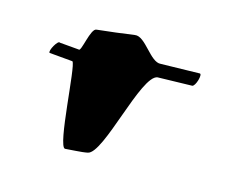

<svg xmlns="http://www.w3.org/2000/svg" viewBox="-56 -389 532 444"><g transform="rotate(15 210.5 -167.0)"><path d="M38 -224 94 -219C104 -212 112 -18 130 -19C138 -20 170 -21 183 -24C219 -30 256 -230 294 -234L376 -236C384 -236 393 -268 386 -268L293 -266C268 -263 243 -319 218 -315C198 -312 150 -306 129 -304C115 -304 108 -244 101 -249L55 -253C50 -258 33 -228 38 -224Z"/></g></svg>

Font: pokerface
Style: Regular
Weight: 400
Version: Version 1